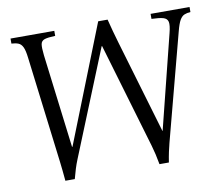

<svg xmlns="http://www.w3.org/2000/svg" viewBox="-76 -764 998 864"><g transform="rotate(-10 423.0 -332.5)"><path d="M155 8Q153 -18 150.5 -39Q148 -60 146 -79L86 -565Q82 -600 74.5 -615.5Q67 -631 54.5 -636Q42 -641 23 -642V-665H223V-642Q190 -641 174.5 -636Q159 -631 156.5 -615.5Q154 -600 158 -565L211 -137H213L425 -673H468Q475 -645 482.5 -617.5Q490 -590 498 -563L624 -137H625L732 -565Q741 -600 737.5 -615.5Q734 -631 716 -636Q698 -641 663 -642V-665H841V-642Q825 -641 813 -636Q801 -631 792 -615.5Q783 -600 774 -565L646 -79Q641 -60 636.5 -39Q632 -18 628 8H585Q576 -42 565 -79L423 -560H421L226 -79Q217 -57 211 -37.5Q205 -18 198 8Z"/></g></svg>

Font: Bona Nova SC
Style: Italic
Weight: 400
Italic angle: -4°
Designer: Mateusz Machalski
Foundry: Capitalics
Version: Version 4.001; ttfautohint (v1.8.4.7-5d5b)